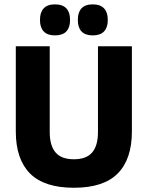

<svg xmlns="http://www.w3.org/2000/svg" viewBox="-20 -853 683 888"><path d="M321.7 15.4Q184.3 15.4 118.7 -50.8Q53.1 -117 53.1 -244.8V-639H210V-242.2Q210 -179.8 236.8 -148.1Q263.7 -116.4 321.7 -116.4Q379.8 -116.4 406.5 -148.1Q433.1 -179.8 433.1 -242.2V-639H590V-244.8Q590 -117 524.6 -50.8Q459.3 15.4 321.7 15.4ZM234 -689.3Q199.4 -689.3 182.2 -707.6Q165 -725.9 165 -758.9V-762.7Q165 -796.1 182.2 -814.4Q199.4 -832.8 234 -832.8Q269.6 -832.8 286.8 -814.4Q303.9 -796.1 303.9 -762.7V-758.9Q303.9 -725.9 286.8 -707.6Q269.6 -689.3 234 -689.3ZM409.1 -689.3Q374 -689.3 357 -707.6Q340.1 -725.9 340.1 -758.9V-762.7Q340.1 -796.1 357 -814.4Q374 -832.8 409.1 -832.8Q443.8 -832.8 461.1 -814.4Q478.4 -796.1 478.4 -762.7V-758.9Q478.4 -725.9 461.1 -707.6Q443.8 -689.3 409.1 -689.3Z"/></svg>

Font: Anek Devanagari Medium
Style: Regular
Weight: 500
Designer: Kailash Malviya (Devanagari) & Yesha Goshar (Latin)
Foundry: Ek Type
Version: Version 1.003